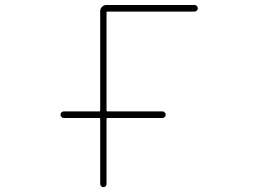

<svg xmlns="http://www.w3.org/2000/svg" viewBox="-20 -773 1040 770"><path d="M381.8 -35.2V-295.9Q381.8 -299.8 377.9 -299.8H235.4Q230.5 -299.8 226.6 -303.7Q222.7 -307.6 222.7 -313Q222.7 -318.4 226.6 -322.3Q230.5 -326.2 235.4 -326.2H377.9Q381.8 -326.2 381.8 -330.1V-728.5Q381.8 -738.3 389.2 -745.6Q396.5 -752.9 406.2 -752.9H760.7Q765.6 -752.9 769.5 -749Q773.4 -745.1 773.4 -739.7Q773.4 -734.4 769.5 -730.5Q765.6 -726.6 760.7 -726.6H412.1Q407.2 -726.6 407.2 -722.7V-330.1Q407.2 -326.2 412.1 -326.2H631.8Q636.7 -326.2 640.6 -322.3Q644.5 -318.4 644.5 -313Q644.5 -307.6 640.6 -303.7Q636.7 -299.8 631.8 -299.8H412.1Q407.2 -299.8 407.2 -295.9V-35.2Q407.2 -30.3 403.8 -26.4Q400.4 -22.5 395 -22.5Q389.6 -22.5 385.7 -26.4Q381.8 -30.3 381.8 -35.2Z"/></svg>

Font: Rounded-X Mgen+ 1m thin
Style: Regular
Weight: 100
Designer: [Source Han Sans]
Ryoko NISHIZUKA  (kana & ideographs); Paul D. Hunt (Latin, Greek & Cyrillic); Wenlong ZHANG  (bopomofo
Version: Version 1.059.20150602